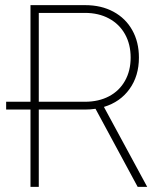

<svg xmlns="http://www.w3.org/2000/svg" viewBox="-20 -727 626 747"><path d="M98.6 -300.8H3.9V-331.1H98.6V-707H311.5Q374 -707 421.4 -681.4Q468.8 -655.8 494.6 -609.6Q520.5 -563.5 520.5 -502.9Q520.5 -431.6 484.1 -380.9Q447.8 -330.1 384.3 -311L552.7 0H515.6L351.6 -303.7Q332 -300.8 311.5 -300.8H130.9V0H98.6ZM310.5 -331.1Q363.8 -331.1 404.1 -352.3Q444.3 -373.5 466.3 -412.6Q488.3 -451.7 488.3 -502.9Q488.3 -554.7 466.3 -594Q444.3 -633.3 404.1 -655Q363.8 -676.8 310.5 -676.8H130.9V-331.1Z"/></svg>

Font: Pretendard JP Thin
Style: Regular
Weight: 100
Designer: Base glyphs from Inter by Rasmus Andersson; Hangeul glyphs from Noto Sans CJK(Source Han Sans) by Jang Soo-young and Kan
Foundry: Kil Hyung-jin
Version: Version 1.309